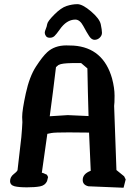

<svg xmlns="http://www.w3.org/2000/svg" viewBox="-20 -882 643 901"><path d="M333.1 -790.1Q292.1 -789.8 259.7 -742.7Q244.7 -721.6 236 -713.2Q227.3 -704.9 214.1 -704.8Q200.9 -704.7 195.5 -712.9Q190 -721.2 190 -728Q189.9 -734.9 194.7 -745.6Q199.5 -756.4 201.6 -769.4Q203.7 -782.3 235 -813.8Q266.3 -845.3 292.3 -853.8Q318.4 -862.3 342.8 -862.5Q367.2 -862.6 407.3 -828.5Q447.3 -794.4 452.9 -767.8Q458.5 -741.2 458.5 -728.3Q458.6 -715.4 448.2 -705.3Q437.8 -695.2 423.9 -695.1Q410 -695 398.6 -712.2Q387.2 -729.5 370.9 -759.9Q354.6 -790.3 333.1 -790.1ZM368.2 -37.6Q368.2 -66.4 405.8 -80.6Q401.4 -170.4 397.9 -259.8Q370.1 -260.7 302.7 -260.7Q235.4 -260.7 221.4 -257.8Q207.5 -254.9 202.1 -253.9Q189.5 -162.6 176.3 -71.3Q178.2 -70.8 181.6 -70.3L200.2 -62L204.1 -54.2L205.6 -51.3L200.7 -31.7Q191.4 -11.7 167.5 -7.3Q143.6 -2.9 106.2 -2.9Q68.8 -2.9 48.8 -7.8Q27.3 -13.2 27.3 -32.5Q27.3 -51.8 44.9 -65.4Q62.5 -79.1 62.5 -85V-85.4L80.1 -238.3Q84 -281.7 85 -308.6L84 -333Q84 -365.2 101.1 -443.8Q118.2 -522.5 148.9 -569.8Q179.7 -617.2 201.7 -637.2Q236.3 -668.9 291 -668.9Q304.2 -668.9 325.2 -668Q464.8 -658.2 505.9 -513.7Q517.6 -469.2 517.6 -432.9Q517.6 -396.5 515.6 -384.8L526.4 -84L562.5 -54.7L569.8 -40L561 -5.4Q560.5 -2.9 559.6 -1L395 -7.8Q369.6 -13.7 368.2 -35.2ZM316.4 -585.9Q269.5 -585 257.3 -578.1Q254.9 -578.1 249 -572.5Q243.2 -566.9 242.7 -566.9Q229 -451.2 213.4 -336.4L297.9 -341.8Q313.5 -341.8 395.5 -337.4Q392.1 -449.2 390.1 -561L360.8 -585.9Z"/></svg>

Font: Drukaatie burti
Style: Demi
Weight: 600
Version: Version 0.14